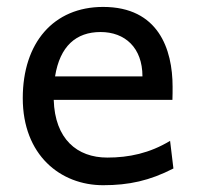

<svg xmlns="http://www.w3.org/2000/svg" viewBox="-20 -528 575 560"><path d="M482.9 -236.8C483.4 -245.6 483.4 -266.1 483.4 -274.9C483.4 -384.8 441.9 -507.8 280.8 -507.8C136.2 -507.8 46.4 -403.3 46.4 -241.7C46.4 -75.7 156.2 12.2 280.8 12.2C356 12.2 416.5 -1 485.8 -36.6L476.1 -117.2C416.5 -81.1 356 -68.4 293 -68.4C204.6 -68.4 140.1 -122.6 136.7 -236.8ZM140.6 -305.2C154.8 -393.6 202.1 -434.6 273.4 -434.6C344.2 -434.6 395.5 -389.2 395.5 -305.2Z"/></svg>

Font: Andika
Style: Regular
Weight: 400
Designer: Victor Gaultney, Annie Olsen, Julie Remington, Don Collingsworth, Eric Hays
Foundry: SIL International
Version: Version 1.000